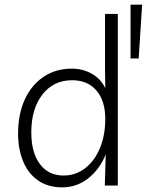

<svg xmlns="http://www.w3.org/2000/svg" viewBox="-20 -800 633 828"><path d="M488 -740V0H432L436 -134Q410 -70 360.5 -31Q311 8 248 8Q187 8 144.5 -21.5Q102 -51 80 -103.5Q58 -156 58 -224Q58 -307 86.5 -370Q115 -433 167.5 -468.5Q220 -504 290 -504Q336 -504 375 -482.5Q414 -461 434 -420L433 -495V-740ZM291 -454Q211 -454 163 -392.5Q115 -331 115 -229Q115 -142 152 -92.5Q189 -43 254 -43Q306 -43 347 -74.5Q388 -106 411 -161.5Q434 -217 434 -287Q434 -365 396 -409.5Q358 -454 291 -454ZM543 -548V-780H593L578 -548Z"/></svg>

Font: Livvic Light
Style: Regular
Weight: 300
Designer: Jacques Le Bailly, Baron von Fonthausen
Version: Version 1.001; ttfautohint (v1.8.2)